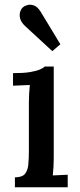

<svg xmlns="http://www.w3.org/2000/svg" viewBox="-20 -791 336 811"><path d="M43 -42Q73 -42 85 -56Q97 -70 99.5 -95Q102 -120 102 -153V-360Q102 -377 103 -394.5Q104 -412 106 -432Q89 -431 70 -430.5Q51 -430 35 -429V-482Q80 -482 106.5 -486.5Q133 -491 147.5 -497Q162 -503 169 -510H207V-124Q207 -106 206 -87.5Q205 -69 203 -50Q219 -51 235.5 -51.5Q252 -52 266 -53V0H43ZM201 -575 86 -681Q69 -697 65 -713Q61 -729 65.5 -742Q70 -755 78 -761Q85 -767 97.5 -770Q110 -773 124.5 -767.5Q139 -762 152 -741L235 -604Z"/></svg>

Font: Lora Medium
Style: Regular
Weight: 500
Designer: Olga Karpushina, Alexei Vanyashin (Cyrillic)
Foundry: Cyreal
Version: Version 3.004